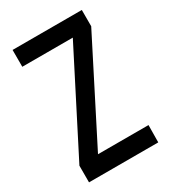

<svg xmlns="http://www.w3.org/2000/svg" viewBox="-173 -790 783 879"><g transform="rotate(-30 218.5 -350.0)"><path d="M35 0V-88L302 -611H35V-700H401V-614L135 -91H402L401 0Z"/></g></svg>

Font: Stick No Bills ExtraLight Medium
Style: Regular
Weight: 500
Version: Version 2.000